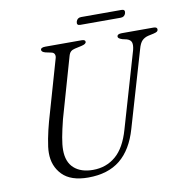

<svg xmlns="http://www.w3.org/2000/svg" viewBox="-89 -905 969 1004"><g transform="rotate(-10 395.0 -403.5)"><path d="M528.5 -201 645.5 -603Q652 -629 647.2 -643.2Q642.5 -657.5 622.5 -663.5L600.5 -668.5Q577 -676 577.5 -685.5Q577.5 -700 602 -700H770.5Q790 -700 790 -687.5Q790 -680.5 785.2 -676.5Q780.5 -672.5 766 -669L736 -662.5Q716 -657.5 703.2 -644.5Q690.5 -631.5 682.5 -601.5L564.5 -198Q534 -92 469.2 -39.5Q404.5 13 299.5 13Q207 13 162.2 -33.2Q117.5 -79.5 118 -149Q118 -177.5 127 -223.5Q136 -269.5 147.5 -311L239 -630Q243 -642.5 239 -652Q235 -661.5 222 -664L191.5 -670.5Q171.5 -676 171.5 -687Q172 -700 197 -700H389.5Q408.5 -700 408.5 -688.5Q408.5 -676.5 383 -671L347 -663Q333.5 -660 325.5 -653Q317.5 -646 313 -630.5L221.5 -310.5Q208 -256.5 201 -217.8Q194 -179 194 -151.5Q194 -87.5 230.5 -54.8Q267 -22 331 -22Q401 -22 451.5 -64.8Q502 -107.5 528.5 -201ZM381 -800Q387 -820 407.5 -820H622.5Q642.5 -820 637.5 -800Q631.5 -780.5 611 -780.5H396Q376 -780.5 381 -800Z"/></g></svg>

Font: Fraunces 9pt S000 Light
Style: Italic
Weight: 300
Italic angle: -16°
Version: Version 1.000; ttfautohint (v1.8.3)